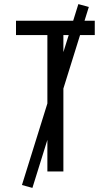

<svg xmlns="http://www.w3.org/2000/svg" viewBox="-20 -836 540 936"><path d="M211 0V-665H58V-735H442V-665H289V0ZM138 80 87 66 362 -816 413 -802Z"/></svg>

Font: Iosevka Algr
Style: Regular
Weight: 400
Monospace: yes
Designer: Belleve Invis
Foundry: Belleve Invis
Version: Version 26.0.2; ttfautohint (v1.8.3)